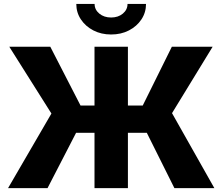

<svg xmlns="http://www.w3.org/2000/svg" viewBox="-20 -968 1144 988"><path d="M638.2 -727.5V0H466.3V-727.5ZM21.5 0 244.6 -383.8 27.8 -727.5H238.8L394.5 -424.8H714.4L864.3 -727.5H1074.2L865.2 -385.7L1083 0H877.4L735.4 -284.7H371.6L224.6 0ZM551.8 -790.5Q501 -790.5 460.4 -811.5Q419.9 -832.5 396.2 -868.2Q372.6 -903.8 372.6 -947.8H466.8Q466.8 -918 491.2 -897.9Q515.6 -877.9 551.8 -877.9Q587.9 -877.9 612.1 -897.9Q636.2 -918 636.2 -947.8H731.4Q731.4 -903.8 707.8 -868.2Q684.1 -832.5 643.6 -811.5Q603 -790.5 551.8 -790.5Z"/></svg>

Font: Inter 16pt ExtraBold
Style: Regular
Weight: 800
Version: Version 4.001;git-66647c0bb